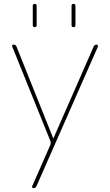

<svg xmlns="http://www.w3.org/2000/svg" viewBox="-20 -750 565 990"><path d="M241 -20 43 -510Q41 -514 43.5 -517Q46 -520 50 -520Q61 -520 65 -510L254 -38Q254 -37 255 -37Q256 -37 256 -38L463 -510Q468 -520 478 -520Q481 -520 483.5 -517Q486 -514 485 -510L168 210Q163 220 153 220Q149 220 146.5 217Q144 214 146 210L240 -4Q243 -13 241 -20ZM349 -620V-720Q349 -730 359 -730Q369 -730 369 -720V-620Q369 -610 359 -610Q349 -610 349 -620ZM149 -620V-720Q149 -730 159 -730Q169 -730 169 -720V-620Q169 -610 159 -610Q149 -610 149 -620Z"/></svg>

Font: Rounded Mplus 1c Thin
Style: Regular
Weight: 250
Version: Version 1.059.20150529